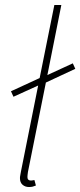

<svg xmlns="http://www.w3.org/2000/svg" viewBox="-20 -742 322 770"><path d="M34 -354 24 -376 139 -429 198 -722H226L170 -441L272 -488L282 -466L164 -411L92 -52Q91 -45 90.5 -40Q90 -35 90 -32Q90 -18 104 -18Q107 -18 109.5 -18.5Q112 -19 118 -20L124 2Q117 5 111 6.5Q105 8 96 8Q81 8 70.5 -1Q60 -10 60 -28Q60 -33 61.5 -40Q63 -47 64 -54L133 -399Z"/></svg>

Font: Source Sans 3 ExtraLight ExtraLight
Style: Italic
Weight: 250
Italic angle: -11°
Version: Version 3.052;hotconv 1.1.0;makeotfexe 2.6.0